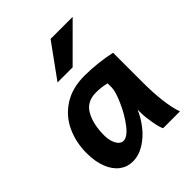

<svg xmlns="http://www.w3.org/2000/svg" viewBox="-219 -910 1051 1051"><g transform="rotate(-45 306.5 -384.5)"><path d="M415 -143.1V-170.9Q395.5 -125.5 362.8 -83.7Q330.1 -42 286.6 -14.9Q243.2 12.2 195.3 12.2Q153.8 12.2 120.6 -12.5Q87.4 -37.1 68.1 -85.2Q48.8 -133.3 48.8 -200.2Q48.8 -281.7 80.6 -351.8Q112.3 -421.9 178.2 -464.8Q244.1 -507.8 340.3 -507.8Q391.6 -507.8 443.8 -501.7Q496.1 -495.6 540 -485.8V-258.8Q540 -91.3 571.8 0H441.9Q432.1 -16.1 423.6 -64.7Q415 -113.3 415 -143.1ZM319.8 -398.4Q248.5 -398.4 217 -342.5Q185.5 -286.6 185.5 -200.2Q185.5 -172.4 192.9 -150.4Q200.2 -128.4 212.4 -116.2Q224.6 -104 239.3 -104Q270.5 -104 308.1 -153.1Q345.7 -202.1 373 -264.6Q400.4 -327.1 400.4 -356.4V-388.7Q361.3 -398.4 319.8 -398.4ZM522.5 -781.2 327.1 -585.9H210L351.6 -781.2Z"/></g></svg>

Font: Lesson One
Style: Bold
Weight: 700
Designer: But Ko, Victor Gaultney, Annie Olsen, Julie Remington, Don Collingsworth, Eric Hays, Becca Hirsbrunner
Version: Version 1.100